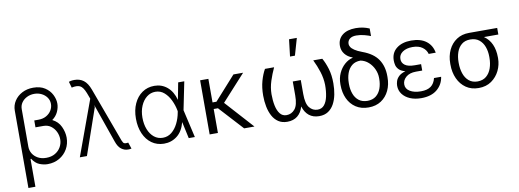

<svg xmlns="http://www.w3.org/2000/svg" viewBox="-71 -1204 4986 1846"><g transform="rotate(-10 2422.0 -281.5)"><path d="M294 -737.2Q362.9 -737.2 407.8 -707.7Q452.8 -678.3 475 -634.2Q497.2 -590.2 497.2 -546.9Q497.2 -507.5 478.7 -467.2Q460.2 -426.8 421.5 -399.1Q478 -371.1 503 -317.1Q528.1 -263.1 528.4 -209.2Q528.4 -148.1 499.8 -98.2Q471.2 -48.3 421 -18.8Q370.7 10.7 305.4 11Q265.3 10.7 225.5 -5.5Q185.7 -21.7 156.2 -68.2L150.6 -65.3V204.5H82.4V-550.1Q82.4 -602.3 109.9 -644.7Q137.4 -687.1 185.4 -712.2Q233.3 -737.2 294 -737.2ZM250.4 -420.5V-425.1H292.6Q335.9 -425.4 368.1 -443.5Q400.2 -461.6 418.1 -491.1Q436.1 -520.6 436.1 -554.3Q436.1 -589.5 416.7 -617.2Q397.4 -644.9 365.2 -661Q333.1 -677.2 294 -677.2Q255 -677.2 222.3 -661Q189.6 -644.9 170.1 -617Q150.6 -589.1 150.6 -553.6V-187.5Q150.6 -186.8 150.6 -186.1Q150.6 -149.9 169.2 -119.1Q187.9 -88.4 221.8 -69.8Q255.7 -51.1 302.6 -51.1Q353 -51.1 389.4 -72.6Q425.8 -94.1 445.3 -129.1Q464.8 -164.1 464.8 -204.9Q464.8 -242.2 448.3 -277.2Q431.8 -312.1 401.3 -335Q370.7 -358 327.8 -358H250.4Z M1090.6 6.7Q1056.1 7.1 1025.6 -15.3Q995 -37.6 976.9 -91.3L843.8 -471.9L846.2 -450.6H845.9L689.6 0H620.4L816.8 -538L794.7 -596.9Q770.6 -658 740.6 -671.7Q710.6 -685.4 659.8 -673.7L642.8 -733.3Q645.6 -735.4 661.2 -738.6Q676.8 -741.8 697.1 -741.8Q750 -741.8 786.9 -713.8Q823.9 -685.7 847.7 -621.1L1042.3 -92.3Q1042.6 -91.6 1043 -90.2Q1046.2 -81 1054 -68.7Q1061.8 -56.5 1082 -56.8Q1084.9 -56.8 1089.1 -57.2Q1093.4 -57.5 1097.3 -57.9Q1102.3 -58.2 1103.3 -58.2L1123.9 3.2Q1103.3 7.8 1090.6 6.7Z M1440.3 11.4Q1372.5 10.3 1322.1 -25.7Q1271.7 -61.8 1243.8 -125.5Q1215.9 -189.3 1215.9 -272.4Q1215.9 -355.1 1244.7 -418.1Q1273.4 -481.2 1324.9 -516.9Q1376.4 -552.6 1443.9 -552.6Q1516.3 -552.6 1569.4 -508Q1622.5 -463.4 1644.9 -380.3L1676.5 -545.5H1736.2L1680.8 -272.7L1743.3 0H1683.6L1648.4 -162.3H1648.1Q1625.4 -74.6 1569.4 -31.2Q1513.5 12.1 1440.3 11.4ZM1624.3 -273.4 1622.2 -283.7Q1612.9 -333.1 1589.8 -381.7Q1566.8 -430.4 1530.4 -462.5Q1494 -494.7 1443.9 -494.7Q1397 -494.7 1359.7 -465.4Q1322.4 -436.1 1300.8 -385.5Q1279.1 -334.9 1279.1 -271.3Q1279.1 -206.7 1299.2 -155.9Q1319.2 -105.1 1355.5 -75.8Q1391.7 -46.5 1440.3 -46.5Q1489 -46.5 1526.1 -76.7Q1563.2 -106.9 1587.7 -156.1Q1612.2 -205.3 1622.2 -261.7Z M1968.4 -528.4V-298.3H2006.7L2213.1 -528.4H2307.5L2076.7 -274.9L2325.3 0H2224.4L2009.9 -234H1968.4V0H1887.8V-528.4Z M2992.2 -528.4H3080.6Q3106.5 -483.7 3125.7 -420.5Q3144.9 -357.2 3144.5 -277Q3144.5 -221.9 3134.6 -170.5Q3124.6 -119 3102.6 -78.3Q3080.6 -37.6 3044.7 -13.8Q3008.9 9.9 2957 9.9Q2897.7 9.9 2858.5 -21.5Q2819.2 -52.9 2801.5 -111.9Q2784.1 -52.9 2744.9 -21.5Q2705.6 9.9 2645.2 9.9Q2594.1 9.9 2558.6 -13.8Q2523.1 -37.6 2501.2 -78.3Q2479.4 -119 2469.3 -170.5Q2459.2 -221.9 2459.2 -277Q2459.2 -356.5 2477.1 -419.9Q2495 -483.3 2521 -528.4H2610.1Q2582 -468.4 2561.6 -405.2Q2541.2 -342 2540.5 -277Q2540.5 -215.2 2551.1 -164.8Q2561.8 -114.3 2585.6 -84.3Q2609.4 -54.3 2648.8 -54.3Q2697.8 -54.3 2730.5 -93.4Q2763.1 -132.5 2763.1 -226.2V-362.6H2841.3V-226.2Q2841.3 -132.5 2872.9 -93.4Q2904.5 -54.3 2952.8 -54.3Q2993.6 -54.3 3017.9 -84Q3042.3 -113.6 3053.1 -164.2Q3063.9 -214.8 3063.6 -277Q3062.1 -342 3041.9 -405.2Q3021.7 -468.4 2992.2 -528.4ZM2778.8 -603.3 2798.3 -768.5H2874.3L2826.7 -603.3Z M3268.8 -620.7Q3268.8 -686.4 3316.1 -724.4Q3363.3 -762.4 3447.1 -762.8Q3485.8 -762.4 3517 -755.9Q3548.3 -749.3 3579.9 -735.8V-661.9Q3557.9 -671.2 3519.2 -681.6Q3480.5 -692.1 3440.7 -692.1Q3398.8 -692.1 3376.4 -673.7Q3354 -655.2 3354 -623.6Q3354 -610.8 3363.3 -594.8Q3372.5 -578.8 3398.1 -561.3Q3423.7 -543.7 3472.3 -525.6Q3575.6 -487.9 3621.6 -420.1Q3667.6 -352.3 3667.3 -255.7V-245.7Q3667.6 -173.3 3640.3 -115.4Q3612.9 -57.5 3561.8 -23.8Q3510.7 9.9 3439.3 9.9Q3366.5 9.9 3315 -24.1Q3263.5 -58.2 3236.5 -116.8Q3209.5 -175.4 3209.5 -248.6V-258.5Q3209.5 -316.1 3231.4 -364Q3253.2 -411.9 3289.6 -444.2Q3326 -476.6 3369.7 -487.2L3370 -490.1Q3322.8 -506.7 3295.8 -541.2Q3268.8 -575.6 3268.8 -620.7ZM3290.8 -253.2V-242.9Q3290.8 -191.8 3306.5 -149Q3322.1 -106.2 3354.9 -80.4Q3387.8 -54.7 3439.3 -54.3Q3490.1 -54.7 3522.5 -80.4Q3555 -106.2 3570.7 -149Q3586.3 -191.8 3586.3 -242.9V-253.2Q3586.3 -296.2 3567.8 -337.4Q3549.4 -378.6 3516.3 -408.6Q3483.3 -438.6 3439.3 -447.4Q3387.4 -447.4 3354.6 -420.6Q3321.7 -393.8 3306.3 -349.6Q3290.8 -305.4 3290.8 -253.2Z M4007.1 -283.7V-250H3945.7Q3882.5 -249.6 3847.8 -219.1Q3813.2 -188.6 3813.6 -148.1Q3813.2 -105.5 3854.2 -80.4Q3895.2 -55.4 3961.3 -55.4Q4023.8 -55.4 4058.6 -81Q4093.4 -106.5 4106.2 -159.4H4175.8Q4164.8 -84.5 4107.8 -37.3Q4050.8 9.9 3952.8 9.9Q3892 9.9 3845 -9.9Q3797.9 -29.8 3771 -65.3Q3744 -100.9 3744 -147.7Q3744 -167.3 3751.2 -191.4Q3758.5 -215.6 3780.5 -237.2Q3802.6 -258.9 3846.2 -271.7Q3804.7 -283 3785.2 -303.1Q3765.6 -323.2 3759.9 -346.4Q3754.3 -369.7 3754.3 -391Q3753.9 -466.6 3808.2 -509.6Q3862.6 -552.6 3951.3 -552.6Q4043.3 -552.6 4097.8 -511.2Q4152.3 -469.8 4164.8 -396.7H4096.2Q4085.6 -436.8 4049.5 -462.9Q4013.5 -489 3953.8 -489Q3893.8 -489 3856.5 -463.2Q3819.2 -437.5 3819.6 -394.9Q3819.2 -357.6 3850.3 -335Q3881.4 -312.5 3945.7 -312.5H4007.1Z M4284.1 -258.5V-269.9Q4284.1 -343 4311.8 -401.5Q4339.5 -459.9 4390.8 -494.1Q4442.1 -528.4 4512.8 -528.4Q4514.2 -528.4 4515.6 -528.4H4788V-464.1H4647.4Q4696.4 -431.1 4721.1 -376.1Q4745.7 -321 4745.7 -248.6V-238.6Q4745.7 -176.5 4718.2 -119.7Q4690.7 -62.9 4639 -26.5Q4587.4 9.9 4514.2 9.9Q4442.5 9.9 4391 -25.6Q4339.5 -61.1 4311.8 -122Q4284.1 -182.9 4284.1 -258.5ZM4365.1 -269.9V-258.5Q4365.1 -204.2 4380.7 -157.7Q4396.3 -111.2 4429.5 -82.9Q4462.7 -54.7 4514.2 -54.3Q4566.4 -54.7 4599.8 -82.9Q4633.2 -111.2 4649.1 -157.7Q4665.1 -204.2 4665.1 -258.5V-269.9Q4665.1 -321.7 4649 -365.9Q4632.8 -410.2 4599.3 -437.1Q4565.7 -464.1 4512.8 -464.1Q4461.6 -464.1 4428.8 -437.1Q4396 -410.2 4380.5 -365.9Q4365.1 -321.7 4365.1 -269.9Z"/></g></svg>

Font: Inter UI Light
Style: Regular
Weight: 300
Designer: Rasmus Andersson
Foundry: rsms
Version: 3.2;8d6f07862